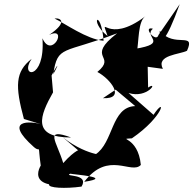

<svg xmlns="http://www.w3.org/2000/svg" viewBox="-20 -831 929 923"><path d="M690 -510 763 -500C728 -567 845 -569 879 -587C922 -682 817 -597 748 -683C746 -606 777 -626 844 -811L742 -663C731 -621 662 -707 715 -693C667 -653 795 -623 628 -596L636 -566C649 -636 642 -727 679 -753C492 -611 460 -771 497 -658C403 -732 465 -797 478 -635C397 -642 293 -718 242 -742C272 -746 307 -725 216 -663C310 -708 229 -544 184 -647C199 -442 70 -457 132 -548C53 -486 52 -418 95 -259L176 -234C131 -248 -10 -260 143 -124C180 -92 159 -156 177 -26C238 -113 90 28 216 55C209 73 295 77 372 66C411 1 282 20 318 4C333 8 531 21 385 43C501 -109 611 10 657 -38C644 -179 539 -160 614 -166C769 -272 781 -374 718 -279L598 -384C689 -355 744 -445 692 -410ZM355 -109C372 -113 343 -114 284 -47C252 -153 190 -218 322 -170C130 -170 172 -276 235 -387L228 -468C247 -508 275 -546 236 -474C257 -616 283 -571 543 -671C387 -550 545 -565 448 -485C510 -453 588 -354 475 -359L536 -400L630 -321C513 -317 527 -145 438 -88C513 -89 412 -69 282 -171Z"/></svg>

Font: Asimov Silicon
Style: Regular
Weight: 400
Designer: Google
Version: Version 2.000980; 2014